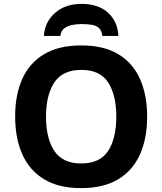

<svg xmlns="http://www.w3.org/2000/svg" viewBox="-20 -959 836 989"><path d="M738 -358Q738 -247 701.5 -164.5Q665 -82 589.5 -36Q514 10 398 10Q282 10 206.5 -36Q131 -82 94.5 -165Q58 -248 58 -359Q58 -470 94.5 -552Q131 -634 206.5 -679.5Q282 -725 399 -725Q515 -725 590 -679.5Q665 -634 701.5 -551.5Q738 -469 738 -358ZM217 -358Q217 -246 260 -181.5Q303 -117 398 -117Q495 -117 537 -181.5Q579 -246 579 -358Q579 -470 537 -534.5Q495 -599 399 -599Q303 -599 260 -534.5Q217 -470 217 -358ZM400 -939Q486 -939 536 -894Q586 -849 590 -774H507Q504 -802 489.5 -815Q475 -828 451.5 -831.5Q428 -835 399 -835Q376 -835 352 -830.5Q328 -826 311 -813Q294 -800 291 -774H206Q211 -847 264 -893Q317 -939 400 -939Z"/></svg>

Font: Noto Sans
Style: Bold
Weight: 700
Designer: Monotype Design Team
Foundry: Monotype Imaging Inc.
Version: Version 2.000;GOOG;noto-source:20170915:90ef993387c0; ttfaut